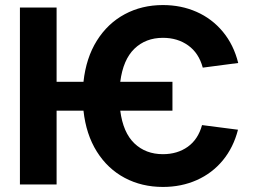

<svg xmlns="http://www.w3.org/2000/svg" viewBox="-20 -737 1013 767"><path d="M668.9 -294.9H460.4Q471.7 -207.5 516.8 -164.3Q562 -121.1 630.9 -121.1Q688.5 -121.1 730 -150.6Q771.5 -180.2 787.1 -237.3L930.7 -218.8Q912.6 -147.9 870.1 -96.4Q827.6 -44.9 766.1 -17.6Q704.6 9.8 630.9 9.8Q546.4 9.8 478.3 -26.4Q410.2 -62.5 366.9 -131.3Q323.7 -200.2 313.5 -294.9H206.1V0H59.6V-707H206.1V-410.2H313.5Q323.7 -505.4 366.9 -574.5Q410.2 -643.6 478.3 -680.2Q546.4 -716.8 630.9 -716.8Q703.6 -716.8 765.1 -689.7Q826.7 -662.6 870.1 -610.4Q913.6 -558.1 931.6 -485.4L790 -466.8Q774.4 -524.9 731.9 -555.4Q689.5 -585.9 630.9 -585.9Q562 -585.9 516.8 -542.2Q471.7 -498.5 460.4 -410.2H668.9Z"/></svg>

Font: Pretendard
Style: Bold
Weight: 700
Designer: Base glyphs from Inter by Rasmus Andersson; Hangeul glyphs from Noto Sans CJK(Source Han Sans) by Jang Soo-young and Kan
Foundry: Kil Hyung-jin
Version: Version 1.309